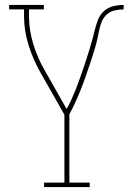

<svg xmlns="http://www.w3.org/2000/svg" viewBox="-20 -755 540 775"><path d="M158 0V-18H240V-292L144 -461Q114 -514 95.5 -572Q77 -630 77 -691V-717H17V-735H157V-717H97V-691Q97 -633 114.5 -576.5Q132 -520 161 -470L249 -315Q259 -333 268 -352.5Q277 -372 285 -392Q293 -412 300 -432Q307 -452 314 -472Q321 -492 327.5 -512.5Q334 -533 340.5 -553.5Q347 -574 352.5 -594.5Q358 -615 363 -635.5Q368 -656 376 -676Q384 -696 400 -710.5Q416 -725 437 -730Q458 -735 479 -735V-717Q461 -717 443 -713Q425 -709 411.5 -697Q398 -685 391 -668Q384 -651 380.5 -633.5Q377 -616 373 -598Q369 -580 364 -563Q359 -546 353.5 -528.5Q348 -511 342 -494Q336 -477 330.5 -460Q325 -443 318.5 -426Q312 -409 305.5 -392Q299 -375 291.5 -358.5Q284 -342 276.5 -326Q269 -310 260 -294V-18H342V0Z"/></svg>

Font: Iosevka Curly Slab Thin
Style: Regular
Weight: 100
Monospace: yes
Designer: Belleve Invis
Foundry: Belleve Invis
Version: Version 22.1.2; ttfautohint (v1.8.4)